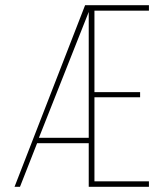

<svg xmlns="http://www.w3.org/2000/svg" viewBox="-20 -720 632 740"><path d="M344 -365H520V-345H344V-21H554V0H322V-168H123L57 0H36L308 -700H554V-679H344ZM322 -674 130 -189H322Z"/></svg>

Font: TypoPRO Bebas Neue
Style: Regular
Weight: 300
Designer: Ryoichi Tsunekawa
Foundry: Ryoichi Tsunekawa
Version: Version 001.003